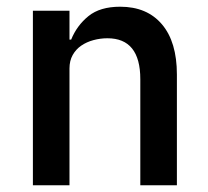

<svg xmlns="http://www.w3.org/2000/svg" viewBox="-20 -552 620 572"><path d="M78 0V-520H187V-434H192Q209 -476 243.5 -504Q278 -532 338 -532Q418 -532 462.5 -479.5Q507 -427 507 -330V0H398V-316Q398 -438 300 -438Q279 -438 258.5 -432.5Q238 -427 222 -416Q206 -405 196.5 -388Q187 -371 187 -348V0Z"/></svg>

Font: IBM Plex Sans Devanagari Medium
Style: Regular
Weight: 500
Designer: Mike Abbink, Paul van der Laan, Pieter van Rosmalen, Erin McLaughlin
Foundry: Bold Monday
Version: Version 1.1